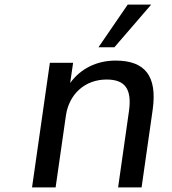

<svg xmlns="http://www.w3.org/2000/svg" viewBox="-20 -811 745 831"><path d="M220.7 0 265.1 -309.6C278.3 -403.8 347.7 -466.8 441.4 -466.8C519 -466.8 552.2 -428.2 538.1 -329.6L491.2 0H592.8L640.6 -334.5C662.1 -484.4 605.5 -548.8 480.5 -548.8C399.4 -548.8 329.1 -514.6 283.7 -451.7L296.4 -539.1H195.8L118.7 0ZM475.1 -606.4 634.3 -791H532.7L406.2 -606.4Z"/></svg>

Font: Winston
Style: Italic
Weight: 400
Italic angle: -8.13011°
Designer: Vernon Adams, Kim Jin-seong, David Berlow, Cristiano Sobral
Foundry: The Winston Project Authors
Version: Version 3.004